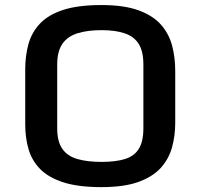

<svg xmlns="http://www.w3.org/2000/svg" viewBox="-20 -748 814 780"><path d="M392.1 12.2Q297.9 12.2 237.3 -7.3Q176.8 -26.9 143.1 -61.3Q109.4 -95.7 95.9 -142.1Q82.5 -188.5 82.5 -242.2V-466.8Q82.5 -522 95.7 -569.3Q108.9 -616.7 142.6 -652.3Q176.3 -688 236.8 -707.8Q297.4 -727.5 392.1 -727.5Q482.9 -727.5 541.5 -706.5Q600.1 -685.5 633.1 -648.7Q666 -611.8 679 -563.2Q691.9 -514.6 691.9 -459.5V-249.5Q691.9 -196.3 678.7 -148.9Q665.5 -101.6 632.6 -65.4Q599.6 -29.3 541.3 -8.5Q482.9 12.2 392.1 12.2ZM392.1 -90.3Q449.7 -90.3 487.3 -101.8Q524.9 -113.3 543.7 -143.1Q562.5 -172.9 562.5 -226.6V-485.8Q562.5 -539.1 543.7 -569.3Q524.9 -599.6 487.1 -612.5Q449.2 -625.5 392.1 -625.5Q335.9 -625.5 295.4 -613Q254.9 -600.6 233.6 -570.1Q212.4 -539.6 212.4 -485.8V-226.6Q212.4 -172.9 233.4 -143.1Q254.4 -113.3 294.9 -101.8Q335.4 -90.3 392.1 -90.3Z"/></svg>

Font: Monda SemiBold
Style: Regular
Weight: 600
Designer: Vernon Adams
Foundry: Vernon Adams
Version: Version 2.200